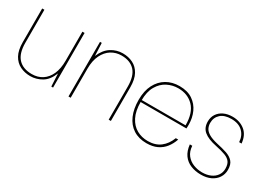

<svg xmlns="http://www.w3.org/2000/svg" viewBox="-23 -1003 2055 1510"><g transform="rotate(30 1005.0 -248.0)"><path d="M241 12Q191 12 149 -8.5Q107 -29 82.5 -73.5Q58 -118 58 -191V-496H78V-196Q78 -100 121 -54Q164 -8 244 -8Q298 -8 338 -34Q378 -60 400.5 -110Q423 -160 423 -232V-496H443V0H427L421 -116Q394 -46 345 -17Q296 12 241 12Z M583 0V-496H599L604 -380Q632 -447 680.5 -477.5Q729 -508 785 -508Q836 -508 877.5 -487.5Q919 -467 943.5 -422.5Q968 -378 968 -305V0H948V-300Q948 -397 905.5 -442.5Q863 -488 785 -488Q734 -488 693 -462.5Q652 -437 627.5 -387Q603 -337 603 -264V0Z M1297 12Q1226 12 1176 -20.5Q1126 -53 1100 -113Q1074 -173 1074 -254Q1074 -335 1103 -391.5Q1132 -448 1183 -478Q1234 -508 1300 -508Q1373 -508 1420 -476Q1467 -444 1490 -392.5Q1513 -341 1513 -282Q1513 -272 1513 -264.5Q1513 -257 1512 -246H1085V-264H1494Q1494 -377 1440 -432.5Q1386 -488 1300 -488Q1248 -488 1201.5 -464.5Q1155 -441 1125.5 -390.5Q1096 -340 1096 -259V-250Q1096 -165 1123.5 -111.5Q1151 -58 1196.5 -33Q1242 -8 1297 -8Q1365 -8 1410 -42.5Q1455 -77 1478 -138H1500Q1485 -94 1458.5 -60Q1432 -26 1392 -7Q1352 12 1297 12Z M1790 12Q1740 12 1698 -5Q1656 -22 1630 -58Q1604 -94 1598 -151H1620Q1623 -101 1648.5 -69Q1674 -37 1712 -22.5Q1750 -8 1790 -8Q1833 -8 1866 -22.5Q1899 -37 1917.5 -63.5Q1936 -90 1936 -124Q1936 -164 1920 -185.5Q1904 -207 1871 -219.5Q1838 -232 1785 -243Q1745 -251 1715.5 -263Q1686 -275 1667 -291Q1648 -307 1639 -328.5Q1630 -350 1630 -378Q1630 -417 1649 -446Q1668 -475 1702 -491.5Q1736 -508 1782 -508Q1848 -508 1894 -471Q1940 -434 1947 -360H1925Q1922 -417 1885 -452.5Q1848 -488 1782 -488Q1719 -488 1685.5 -457.5Q1652 -427 1652 -378Q1652 -353 1662.5 -331.5Q1673 -310 1701 -293Q1729 -276 1781 -264Q1832 -253 1872 -240Q1912 -227 1935 -201.5Q1958 -176 1958 -127Q1958 -87 1937.5 -55.5Q1917 -24 1879.5 -6Q1842 12 1790 12Z"/></g></svg>

Font: DM Sans 24pt Thin
Style: Regular
Weight: 250
Designer: Colophon Foundry, Jonny Pinhorn
Foundry: Colophon Foundry
Version: Version 4.004;gftools[0.9.30]